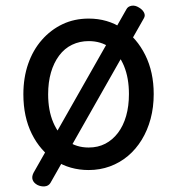

<svg xmlns="http://www.w3.org/2000/svg" viewBox="-20 -585 629 682"><path d="M295 19Q228 19 175.5 -15Q123 -49 93 -109.5Q63 -170 63 -250Q63 -309 80 -358Q97 -407 128.5 -443Q160 -479 202 -499Q244 -519 295 -519Q362 -519 414 -484.5Q466 -450 496 -389.5Q526 -329 526 -251Q526 -204 515 -163Q504 -122 483.5 -88.5Q463 -55 434.5 -31Q406 -7 370.5 6Q335 19 295 19ZM295 -61Q328 -61 354 -74.5Q380 -88 399 -113Q418 -138 428 -173Q438 -208 438 -251Q438 -308 420.5 -350.5Q403 -393 371 -416Q339 -439 295 -439Q263 -439 236 -426Q209 -413 190 -387.5Q171 -362 161 -327.5Q151 -293 151 -250Q151 -193 169 -150.5Q187 -108 219 -84.5Q251 -61 295 -61ZM159 65Q152 76 138.5 77Q125 78 113 72Q100 65 96 54Q92 43 99 29L429 -552Q434 -562 447 -564.5Q460 -567 474 -558Q486 -551 491.5 -540.5Q497 -530 491 -520Z"/></svg>

Font: Playwrite NG Modern
Style: Regular
Weight: 400
Designer: Veronika Burian, José Scaglione
Foundry: TypeTogether
Version: Version 1.002